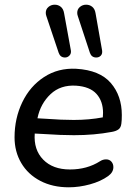

<svg xmlns="http://www.w3.org/2000/svg" viewBox="-20 -789 575 818"><path d="M42 -204Q42 -285 75 -353.5Q108 -422 168 -461Q228 -500 305 -496Q405 -490 452 -435.5Q499 -381 499 -299Q499 -275 497 -262Q495 -245 484.5 -237.5Q474 -230 456 -227Q382 -213 295 -213Q240 -213 167 -218L128 -220Q123 -151 164 -109Q205 -67 278 -67Q351 -67 406 -102Q418 -110 432 -110Q446 -110 454.5 -100.5Q463 -91 463 -77Q463 -55 441 -39Q409 -16 363 -3.5Q317 9 273 9Q204 9 151.5 -18.5Q99 -46 70.5 -94.5Q42 -143 42 -204ZM175 -283Q243 -278 294 -278Q360 -278 418 -289Q419 -296 419 -308Q419 -358 391 -389Q363 -420 304 -424Q238 -428 195.5 -388Q153 -348 140 -287V-285ZM309 -734Q309 -750 320.5 -759.5Q332 -769 347 -769Q362 -769 373 -760Q384 -751 387 -733L415 -574Q417 -560 409.5 -552Q402 -544 390 -544Q370 -544 363 -564L312 -719Q309 -727 309 -734ZM175 -734Q175 -750 186.5 -759.5Q198 -769 213 -769Q228 -769 239 -760Q250 -751 253 -733L282 -574Q284 -561 276 -552.5Q268 -544 257 -544Q237 -544 230 -564L178 -719Q175 -727 175 -734Z"/></svg>

Font: SN Pro
Style: Italic
Weight: 400
Italic angle: -9°
Designer: Tobias Whetton
Foundry: Supernotes
Version: Version 1.003